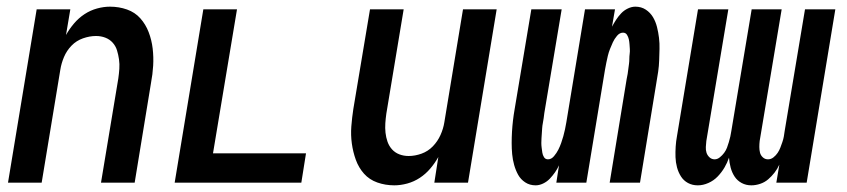

<svg xmlns="http://www.w3.org/2000/svg" viewBox="-20 -548 2540 576"><path d="M4 0 90 -520H191L178 -443Q188 -461 202 -477.5Q216 -494 233.5 -505.5Q251 -517 271 -522.5Q291 -528 310 -528Q337 -528 361 -519.5Q385 -511 401 -493Q417 -475 426 -451.5Q435 -428 438 -402.5Q441 -377 439.5 -351Q438 -325 433 -299L384 0H283L335 -313Q337 -327 338 -341.5Q339 -356 337 -370Q335 -384 331 -397Q327 -410 318 -420Q309 -430 296 -435Q283 -440 268 -440Q249 -440 229 -433Q209 -426 194.5 -411Q180 -396 172 -377Q164 -358 161 -339L105 0Z M504 0 590 -520H691L619 -88H898L884 0Z M1163 8Q1136 8 1112 -0.5Q1088 -9 1072 -27Q1056 -45 1047.5 -68.5Q1039 -92 1035.5 -117.5Q1032 -143 1034 -169Q1036 -195 1040 -221L1090 -520H1191L1139 -207Q1137 -193 1136 -178.5Q1135 -164 1136.5 -150Q1138 -136 1142.5 -123Q1147 -110 1156 -100Q1165 -90 1178 -85Q1191 -80 1206 -80Q1225 -80 1244.5 -87Q1264 -94 1278.5 -109Q1293 -124 1301.5 -143Q1310 -162 1313 -181L1369 -520H1470L1384 0H1283L1295 -77Q1285 -59 1271 -42.5Q1257 -26 1239.5 -14.5Q1222 -3 1202 2.5Q1182 8 1163 8Z M1587 8Q1569 8 1555.5 -1Q1542 -10 1534.5 -23.5Q1527 -37 1522.5 -53Q1518 -69 1516.5 -85.5Q1515 -102 1515 -119Q1515 -136 1516 -153Q1517 -170 1519 -187Q1521 -204 1524 -221L1574 -520H1665L1613 -209Q1612 -201 1611 -193.5Q1610 -186 1608.5 -178.5Q1607 -171 1606.5 -163.5Q1606 -156 1605.5 -148.5Q1605 -141 1604.5 -133.5Q1604 -126 1604 -119Q1604 -112 1605 -104.5Q1606 -97 1607 -90Q1608 -83 1612 -76.5Q1616 -70 1624 -70Q1634 -70 1642 -79.5Q1650 -89 1655 -99Q1660 -109 1663.5 -119Q1667 -129 1670 -139.5Q1673 -150 1675 -160Q1677 -170 1679 -181L1735 -520H1825L1816 -468Q1822 -479 1828.5 -489Q1835 -499 1843.5 -508Q1852 -517 1863.5 -522.5Q1875 -528 1886 -528Q1904 -528 1917.5 -519Q1931 -510 1939 -496.5Q1947 -483 1951 -467Q1955 -451 1957 -434.5Q1959 -418 1958.5 -401Q1958 -384 1957.5 -367Q1957 -350 1954.5 -333Q1952 -316 1949 -299L1900 0H1809L1860 -311Q1862 -319 1863 -326.5Q1864 -334 1865 -341.5Q1866 -349 1867 -356.5Q1868 -364 1868 -371.5Q1868 -379 1869 -386.5Q1870 -394 1869.5 -401Q1869 -408 1868.5 -415.5Q1868 -423 1866.5 -430Q1865 -437 1861 -443.5Q1857 -450 1849 -450Q1839 -450 1831 -440.5Q1823 -431 1818.5 -421Q1814 -411 1810 -401Q1806 -391 1803.5 -380.5Q1801 -370 1799 -360Q1797 -350 1795 -339L1739 0H1649L1657 -52Q1652 -41 1645 -31Q1638 -21 1629.5 -12Q1621 -3 1609.5 2.5Q1598 8 1587 8Z M2234 8Q2218 8 2205 1Q2192 -6 2184 -18Q2176 -30 2172 -45Q2168 -60 2167 -75Q2162 -60 2153.5 -45.5Q2145 -31 2133 -18.5Q2121 -6 2105 1Q2089 8 2074 8H2073Q2057 8 2044 1Q2031 -6 2023 -18.5Q2015 -31 2011 -46Q2007 -61 2006.5 -76.5Q2006 -92 2007 -108Q2008 -124 2011 -140L2074 -520H2165L2099 -125Q2098 -116 2097.5 -107Q2097 -98 2099.5 -90Q2102 -82 2108.5 -76Q2115 -70 2124 -70Q2132 -70 2139.5 -76Q2147 -82 2152.5 -89.5Q2158 -97 2161 -105Q2164 -113 2166.5 -121.5Q2169 -130 2171 -138.5Q2173 -147 2174 -155L2235 -520H2325L2259 -125Q2258 -116 2258 -107Q2258 -98 2260 -90Q2262 -82 2268.5 -76Q2275 -70 2284 -70Q2293 -70 2300.5 -76Q2308 -82 2313 -89.5Q2318 -97 2321 -105Q2324 -113 2327 -121.5Q2330 -130 2331.5 -138.5Q2333 -147 2334 -155L2395 -520H2486L2400 0H2309L2318 -54Q2312 -41 2303.5 -30Q2295 -19 2284.5 -10Q2274 -1 2260.5 3.5Q2247 8 2234 8Z"/></svg>

Font: Iosevka Term Curly Semibold
Style: Italic
Weight: 600
Italic angle: -9°
Designer: Belleve Invis
Foundry: Belleve Invis
Version: Version 32.3.0